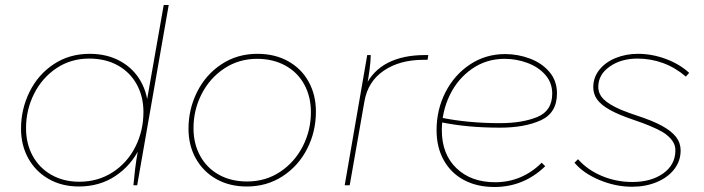

<svg xmlns="http://www.w3.org/2000/svg" viewBox="-20 -740 2812 767"><path d="M531 -138 533 -149 536 -163 634 -720H654L528 0H513Q515 -25 519.5 -62.5Q524 -100 531 -138ZM572 -297Q572 -218 538 -148.5Q504 -79 441 -37Q378 5 295 5Q227 5 174.5 -25Q122 -55 93 -107.5Q64 -160 64 -226Q64 -304 98 -373Q132 -442 194.5 -483.5Q257 -525 338 -525Q408 -525 461 -495.5Q514 -466 543 -414Q572 -362 572 -297ZM84 -228Q84 -166 110.5 -117.5Q137 -69 185.5 -41.5Q234 -14 297 -14Q371 -14 429.5 -51.5Q488 -89 520.5 -153Q553 -217 553 -293Q553 -354 526.5 -402.5Q500 -451 451 -478.5Q402 -506 336 -506Q263 -506 205.5 -467.5Q148 -429 116 -365Q84 -301 84 -228Z M733 -226Q733 -304 767.5 -373Q802 -442 865 -483.5Q928 -525 1008 -525Q1078 -525 1131 -495.5Q1184 -466 1213 -413.5Q1242 -361 1242 -294Q1242 -214 1207 -145.5Q1172 -77 1109 -36Q1046 5 966 5Q897 5 844.5 -24.5Q792 -54 762.5 -106.5Q733 -159 733 -226ZM1222 -292Q1222 -354 1195.5 -402.5Q1169 -451 1120 -478Q1071 -505 1007 -505Q934 -505 876 -466.5Q818 -428 785.5 -364.5Q753 -301 753 -228Q753 -166 779.5 -117.5Q806 -69 854.5 -42Q903 -15 967 -15Q1041 -15 1099 -53.5Q1157 -92 1189.5 -155.5Q1222 -219 1222 -292Z M1447 -520H1461Q1461 -499 1456.5 -463Q1452 -427 1444 -388L1439 -395Q1469 -458 1529.5 -489Q1590 -520 1677 -520H1691L1688 -501Q1680 -501 1671 -501Q1577 -501 1513.5 -458Q1450 -415 1436 -336L1377 0H1357Z M1724 -220Q1724 -302 1759.5 -371.5Q1795 -441 1857.5 -482.5Q1920 -524 1998 -524Q2049 -524 2097 -506Q2145 -488 2175 -452.5Q2205 -417 2205 -367Q2205 -289 2140.5 -259.5Q2076 -230 1977 -230Q1846 -230 1740 -252L1742 -270Q1850 -248 1977 -248Q2066 -248 2126 -272.5Q2186 -297 2186 -366Q2186 -410 2158 -441.5Q2130 -473 2086 -489Q2042 -505 1996 -505Q1923 -505 1865.5 -465Q1808 -425 1776.5 -359.5Q1745 -294 1745 -220Q1745 -124 1803.5 -68Q1862 -12 1958 -12Q2012 -12 2059 -32Q2106 -52 2144 -90L2158 -76Q2116 -35 2065 -14Q2014 7 1955 7Q1886 7 1834 -20.5Q1782 -48 1753 -99.5Q1724 -151 1724 -220Z M2275 -90 2289 -104Q2327 -61 2384.5 -37Q2442 -13 2506 -13Q2581 -13 2629 -47Q2677 -81 2678 -137Q2679 -159 2666 -177.5Q2653 -196 2628 -212Q2589 -235 2509 -262Q2450 -282 2415.5 -301.5Q2381 -321 2365.5 -342.5Q2350 -364 2350 -392Q2350 -431 2374.5 -461.5Q2399 -492 2440 -508.5Q2481 -525 2528 -525Q2585 -525 2640 -504.5Q2695 -484 2733 -449L2720 -434Q2678 -470 2629 -488Q2580 -506 2527 -506Q2461 -506 2415.5 -474Q2370 -442 2370 -393Q2370 -365 2391.5 -343.5Q2413 -322 2462 -301Q2497 -287 2522 -279Q2587 -258 2625 -237Q2663 -216 2681 -192.5Q2699 -169 2699 -139Q2699 -97 2673.5 -64Q2648 -31 2603.5 -12.5Q2559 6 2505 6Q2439 6 2374.5 -21Q2310 -48 2275 -90Z"/></svg>

Font: Fixel Italic Variable Display Thin
Style: Italic
Weight: 100
Italic angle: -10°
Designer: AlfaBravo + MacPaw
Foundry: Kyrylo Tkachov, Marchela Mozhyna, Serhii Makarenko, Maria Weinstein, Zakhar Kryvoshyya
Version: Version 1.210;Glyphs 3.2 (3217)